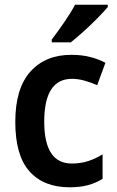

<svg xmlns="http://www.w3.org/2000/svg" viewBox="-20 -786 497 816"><path d="M276 10Q166 10 105.5 -57.5Q45 -125 45 -268Q45 -410 109 -481.5Q173 -553 283 -553Q328 -553 364.5 -543.5Q401 -534 428 -519L393 -424Q366 -436 338.5 -443.5Q311 -451 286 -451Q168 -451 168 -269Q168 -91 285 -91Q323 -91 355 -101.5Q387 -112 416 -130V-26Q387 -8 353.5 1Q320 10 276 10ZM438 -756Q422 -737 394.5 -709Q367 -681 336 -653Q305 -625 281 -606H200V-618Q225 -651 253 -691.5Q281 -732 299 -766H438Z"/></svg>

Font: Noto Sans Devanagari SemiCondensed SemiBold
Style: Regular
Weight: 600
Width: 4
Designer: Jelle Bosma - Monotype Design Team
Foundry: Monotype Imaging Inc.
Version: Version 2.004; ttfautohint (v1.8.4.7-5d5b)